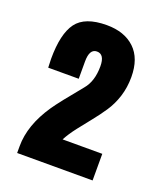

<svg xmlns="http://www.w3.org/2000/svg" viewBox="-98 -849 510 606"><g transform="rotate(20 157.5 -546.0)"><path d="M29.8 -308.1V-331.1Q29.8 -401.9 80.6 -476.6Q99.1 -503.9 158.2 -575.2Q183.1 -604.5 183.1 -654.8Q183.1 -695.3 157.2 -695.3Q132.3 -695.3 132.3 -652.8V-594.7H29.8L28.8 -624Q28.8 -708 56.9 -746.1Q85 -784.2 158.2 -784.2Q217.8 -784.2 252.2 -751.5Q286.6 -718.8 286.6 -656.2Q286.6 -621.6 276.9 -590.8Q267.1 -560.1 250.5 -535.4Q233.9 -510.7 216.8 -489.7Q199.7 -468.8 180.4 -443.8Q161.1 -418.9 149.9 -397.5H283.2V-308.1Z"/></g></svg>

Font: Anton
Style: Regular
Weight: 400
Foundry: vernon adams
Version: Version 1.000